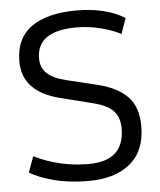

<svg xmlns="http://www.w3.org/2000/svg" viewBox="-53 -791 706 849"><g transform="rotate(-5 299.5 -367.0)"><path d="M313 -63.5Q471.7 -63.5 471.7 -208Q471.7 -254.9 446.5 -283.9Q421.4 -313 355 -329.6L211.4 -365.7Q46.9 -407.2 46.9 -541.5Q46.9 -644.5 117.7 -694.6Q188.5 -744.6 317.9 -744.6Q447.3 -744.6 531.7 -692.4L507.3 -623.5Q474.6 -641.6 420.7 -655.8Q366.7 -669.9 311.5 -669.9Q134.8 -669.9 134.8 -547.4Q134.8 -505.9 161.9 -480.7Q189 -455.6 243.2 -442.4L380.4 -409.2Q468.3 -388.2 513.7 -342Q559.1 -295.9 559.1 -210.9Q559.1 -100.6 491.5 -44.7Q423.8 11.2 307.6 11.2Q220.7 11.2 153.1 -6.6Q85.4 -24.4 45.9 -48.8L71.3 -119.1Q184.1 -63.5 313 -63.5Z"/></g></svg>

Font: Oxygen-Regular
Style: Regular
Weight: 400
Designer: Vernon Adams
Foundry: Vernon Adams
Version: Version Release 0.2.3 webfont; ttfautohint (v0.93.3-1d66) -l